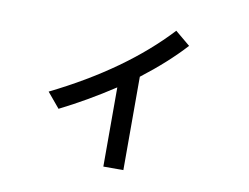

<svg xmlns="http://www.w3.org/2000/svg" viewBox="-74 -722 1149 886"><g transform="rotate(10 500.0 -279.0)"><path d="M753.9 -558.6Q671.9 -468.8 554.7 -378.9V58.6H460.9V-312.5Q335.9 -230.5 210.9 -168L152.3 -238.3Q484.4 -402.3 683.6 -617.2Z"/></g></svg>

Font: WenQuanYi Micro Hei Mono
Style: Regular
Weight: 400
Foundry: Ascender Corporation
Version: Version 0.2.0-beta